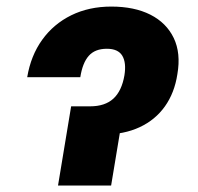

<svg xmlns="http://www.w3.org/2000/svg" viewBox="-20 -573 611 593"><path d="M64 -334.5Q75.2 -401.4 110.4 -450.2Q145.5 -499 200.2 -525.9Q254.9 -552.7 323.7 -552.7Q395 -552.7 444.6 -527.6Q494.1 -502.4 516.6 -455.6Q539.1 -408.7 527.8 -343.8Q519 -286.1 489.3 -244.4Q459.5 -202.6 411.4 -180.2Q363.3 -157.7 297.9 -157.2H207.5L222.7 -244.6H258.3Q304.2 -244.6 330.1 -268.3Q356 -292 364.3 -340.3Q370.6 -379.4 357.7 -400.9Q344.7 -422.4 310.1 -422.4Q273.4 -422.4 254.2 -400.6Q234.9 -378.9 228 -334.5ZM199.7 -244.6H363.8L323.2 0H159.2Z"/></svg>

Font: Inter 28pt ExtraBold
Style: Italic
Weight: 800
Italic angle: -9.3988°
Designer: Rasmus Andersson
Foundry: rsms
Version: Version 4.001;git-66647c0bb